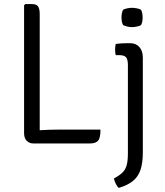

<svg xmlns="http://www.w3.org/2000/svg" viewBox="-20 -706 810 945"><path d="M175.5 0H143.5Q125 0 111.8 -12.8Q98.5 -25.5 98.5 -51.5V-680L104.5 -686H135.5Q160.5 -686 168 -673.5Q175.5 -661 175.5 -636.5ZM474.5 -68Q474.5 -26.5 462.5 -13.2Q450.5 0 423.5 0H143.5L105.5 -57Q141 -63 184 -65.5Q227 -68 262 -68ZM683 43.5Q683 96 671.5 130Q660 164 634 185Q608 206 564 219Q556.5 211.5 550.5 199.8Q544.5 188 540.5 172.5Q568.5 157.5 583.2 142.8Q598 128 603.8 106Q609.5 84 609.5 48.5V-386Q609.5 -413.5 600.5 -424Q591.5 -434.5 568 -434.5H549.5Q546.5 -448.5 546.5 -462Q546.5 -469 547.2 -475.2Q548 -481.5 549.5 -489.5Q566.5 -492 583.5 -492.8Q600.5 -493.5 610.5 -493.5H619.5Q649 -493.5 666 -474.5Q683 -455.5 683 -422ZM578 -620Q578 -642.5 585.5 -657.5Q592.5 -662 605.5 -664.8Q618.5 -667.5 630 -667.5Q640.5 -667.5 654.5 -664.8Q668.5 -662 674.5 -657.5Q678 -651 680 -640.2Q682 -629.5 682 -620Q682 -597.5 674.5 -583Q669 -578.5 654.8 -575.5Q640.5 -572.5 630 -572.5Q618.5 -572.5 605.5 -575.5Q592.5 -578.5 585.5 -583Q578 -597.5 578 -620Z"/></svg>

Font: Signika
Style: Regular
Weight: 300
Designer: Anna Giedry
Foundry: Anna Giedry
Version: Version 2.000